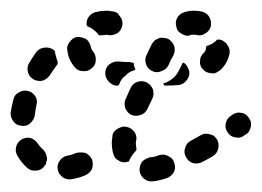

<svg xmlns="http://www.w3.org/2000/svg" viewBox="-31 -310 490 359"><path d="M295 -5Q294 -9 291 -13Q288 -16 284 -18Q280 -20 275 -21Q271 -21 267 -20Q257 -16 250 -16Q246 -15 242 -13Q238 -11 235 -8Q232 -4 231 0Q230 4 230 9Q231 18 238 24Q245 30 255 29Q266 28 281 23Q289 20 294 12Q298 4 295 -5ZM141 -12Q139 -16 136 -19Q133 -22 129 -24Q124 -25 120 -25Q116 -25 111 -24Q103 -20 95 -19Q86 -17 81 -10Q75 -2 77 7Q78 12 80 15Q83 19 87 22Q90 24 95 25Q99 26 103 25Q116 23 128 18Q137 14 141 6Q144 -3 141 -12ZM20 4Q9 -6 2 -18Q-3 -26 -1 -35Q1 -44 9 -49Q17 -54 26 -52Q35 -49 40 -41Q44 -35 50 -30Q53 -27 55 -22Q57 -17 57 -12Q56 -9 55 -5Q55 -4 55 -3Q54 -2 53 -1Q52 1 51 2Q45 9 36 9Q27 10 20 4ZM375 -49Q372 -53 369 -56Q365 -58 361 -59Q357 -60 352 -60Q348 -59 344 -57Q335 -52 326 -47Q317 -42 315 -33Q312 -24 317 -16Q321 -8 330 -5Q339 -3 347 -7Q357 -12 367 -18Q375 -23 377 -32Q379 -41 375 -49ZM189 -11Q185 -13 183 -17Q181 -21 180 -25Q178 -34 178 -42Q178 -48 179 -53Q179 -58 181 -62Q184 -66 187 -68Q191 -71 195 -72Q199 -74 204 -73Q213 -72 219 -65Q225 -58 224 -49Q223 -46 223 -42Q223 -38 224 -33Q224 -32 224 -31Q224 -30 224 -29Q221 -26 218 -22Q213 -16 210 -8Q209 -8 208 -8Q207 -7 206 -7Q202 -6 197 -7Q193 -8 189 -11ZM438 -73Q439 -78 438 -82Q437 -86 434 -90Q429 -98 420 -99Q411 -101 403 -95L400 -93Q397 -91 394 -87Q392 -83 391 -79Q390 -74 391 -70Q392 -66 395 -62Q400 -54 410 -53Q419 -51 426 -57L429 -59Q433 -61 435 -65Q437 -69 438 -73ZM8 -75Q18 -73 25 -79Q32 -85 34 -94Q35 -103 37 -113Q40 -122 35 -130Q30 -138 21 -140Q12 -142 4 -137Q-4 -133 -6 -124Q-9 -112 -11 -100Q-12 -91 -6 -83Q-1 -76 8 -75ZM203 -108Q205 -104 208 -100Q211 -97 215 -95Q223 -92 232 -95Q241 -98 245 -107Q249 -115 254 -126Q256 -130 256 -134Q256 -139 255 -143Q253 -147 250 -151Q247 -154 243 -156Q235 -160 226 -157Q217 -154 213 -145Q208 -134 204 -125Q202 -121 202 -117Q202 -112 203 -108ZM304 -179Q308 -187 311 -193Q312 -193 313 -192Q314 -192 315 -191Q318 -188 320 -184Q322 -180 323 -176Q324 -167 318 -160Q312 -152 303 -151Q292 -150 280 -150Q279 -150 278 -150Q277 -150 276 -150Q276 -150 276 -151Q275 -152 274 -154Q276 -155 278 -155Q287 -159 294 -165Q300 -171 304 -179ZM166 -176Q167 -185 174 -190Q182 -196 191 -195Q200 -194 211 -194Q213 -194 215 -193Q217 -193 219 -192Q219 -187 221 -183Q222 -181 222 -179Q220 -179 218 -178Q209 -175 203 -168Q196 -163 193 -155Q192 -152 190 -150Q188 -150 185 -150Q176 -152 171 -159Q165 -166 166 -176ZM71 -215Q70 -216 69 -217Q62 -222 52 -221Q43 -220 37 -213Q30 -203 24 -193Q19 -186 21 -176Q23 -167 31 -162Q34 -160 39 -159Q43 -158 48 -159Q52 -160 56 -163Q59 -165 62 -169Q67 -177 73 -185Q74 -187 76 -189Q77 -191 77 -194Q74 -202 72 -211Q72 -212 72 -214Q71 -215 71 -215ZM394 -226Q392 -230 388 -232Q385 -235 380 -236Q379 -236 377 -236Q376 -236 375 -236Q370 -230 363 -227Q359 -225 355 -224Q355 -222 354 -221Q354 -220 354 -218Q353 -214 350 -211Q343 -205 343 -196Q342 -186 349 -180Q352 -176 356 -175Q360 -173 365 -173Q369 -172 373 -174Q377 -176 381 -179Q394 -191 398 -209Q399 -213 398 -218Q397 -222 394 -226ZM254 -177Q262 -173 271 -177Q280 -180 284 -188Q288 -198 293 -206Q297 -214 295 -223Q292 -232 284 -237Q280 -239 276 -239Q271 -240 267 -239Q263 -237 259 -235Q256 -232 253 -228Q248 -218 243 -207Q239 -199 242 -190Q245 -181 254 -177ZM140 -182Q148 -188 148 -197Q149 -206 143 -214Q140 -217 139 -222Q138 -226 136 -230Q134 -234 130 -237Q126 -239 122 -240Q118 -241 113 -241Q104 -239 99 -231Q93 -224 95 -215Q97 -198 109 -184Q115 -177 124 -177Q133 -176 140 -182ZM300 -276Q296 -268 299 -259Q300 -254 303 -251Q306 -248 310 -246Q314 -244 318 -243Q323 -243 327 -245Q329 -245 331 -245Q333 -245 335 -245Q344 -242 352 -247Q360 -251 363 -260Q365 -269 361 -277Q357 -285 348 -288Q340 -290 331 -290Q322 -290 313 -287Q304 -284 300 -276ZM155 -244Q156 -244 157 -244Q162 -244 169 -245Q171 -245 173 -244Q183 -244 190 -249Q197 -255 198 -265Q198 -269 197 -273Q195 -278 192 -281Q190 -285 186 -287Q182 -289 177 -289Q173 -290 169 -290Q159 -290 151 -288Q142 -287 136 -280Q130 -273 131 -263Q131 -263 132 -262Q132 -261 132 -261Q138 -259 143 -255Q150 -250 154 -244Q155 -244 155 -244Z"/></svg>

Font: FRB American Cursive Guidelines Arrows Dashed Extrabold
Style: Bold Italic
Weight: 800
Italic angle: -25°
Version: Version 2.0;Modular Font Editor K font №1